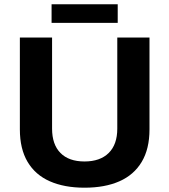

<svg xmlns="http://www.w3.org/2000/svg" viewBox="-20 -861 788 893"><path d="M373.2 12Q279.3 12 211.8 -17.8Q144.3 -47.5 108.3 -108.1Q72.4 -168.7 72.4 -259V-686.4H222.2V-262.8Q222.2 -189 261.2 -149.5Q300.2 -110 373 -110Q445.7 -110 485.6 -149.5Q525.5 -189 525.5 -262.8V-686.4H675.3V-259Q675.3 -168.7 639.1 -108.1Q602.9 -47.5 535.4 -17.8Q467.9 12 373.2 12ZM219.9 -754.6V-841.3H527.5V-754.6Z"/></svg>

Font: Archivo SemiBold
Style: Regular
Weight: 600
Designer: Hector Gatti
Foundry: Omnibus-Type
Version: Version 2.001